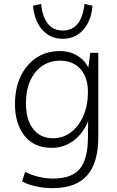

<svg xmlns="http://www.w3.org/2000/svg" viewBox="-20 -770 611 1000"><path d="M254 210Q212 210 169 201Q126 192 95 175L111 125Q144 142 182 151Q220 160 255 160Q353 160 395 110Q437 60 438 -51L439 -139Q413 -75 363 -37.5Q313 0 249 0Q157 0 107.5 -63Q58 -126 58 -228Q58 -309 87 -371Q116 -433 168.5 -468.5Q221 -504 292 -504Q344 -504 383.5 -479.5Q423 -455 440 -417L450 -495H492V-58Q492 79 433 144.5Q374 210 254 210ZM293 -454Q239 -454 199 -426Q159 -398 137 -348.5Q115 -299 115 -233Q115 -147 152.5 -98.5Q190 -50 256 -50Q309 -50 350 -81.5Q391 -113 414.5 -167.5Q438 -222 438 -290Q438 -367 399 -410.5Q360 -454 293 -454ZM420 -750 462 -740Q455 -661 413.5 -614.5Q372 -568 307 -568Q242 -568 200.5 -614.5Q159 -661 152 -740L194 -750Q209 -611 307 -611Q405 -611 420 -750Z"/></svg>

Font: Livvic Light
Style: Regular
Weight: 300
Designer: Jacques Le Bailly, Baron von Fonthausen
Version: Version 1.001; ttfautohint (v1.8.2)